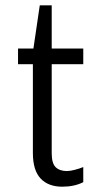

<svg xmlns="http://www.w3.org/2000/svg" viewBox="-20 -694 386 724"><path d="M175 -674V-511H294V-452H175V-116Q175 -78 190 -63.5Q205 -49 232 -49Q244 -49 261.5 -53.5Q279 -58 294 -64V-7Q260 10 215 10Q162 10 133 -21Q104 -52 104 -117V-452H48V-511H106L130 -674Z"/></svg>

Font: Chivo Light
Style: Regular
Weight: 300
Designer: Hector Gatti
Foundry: Omnibus-Type
Version: Version 1.007